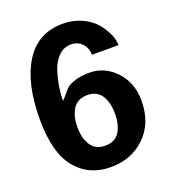

<svg xmlns="http://www.w3.org/2000/svg" viewBox="-137 -837 846 952"><g transform="rotate(-20 286.5 -361.0)"><path d="M540 -244.1Q540 -127 467.8 -56.6Q395.5 13.7 286.1 13.7Q170.9 13.7 102.5 -69.3Q34.2 -152.3 34.2 -329.1Q34.2 -517.6 102.1 -627Q169.9 -736.3 302.7 -736.3Q357.4 -736.3 402.8 -715.3Q448.2 -694.3 474.1 -663.1Q500 -631.8 513.7 -600.1Q527.3 -568.4 527.3 -542H386.7Q386.7 -578.1 363.8 -602.1Q340.8 -626 305.7 -626Q267.6 -626 239.7 -598.1Q211.9 -570.3 198.7 -528.3Q185.5 -486.3 179.7 -447.8Q173.8 -409.2 173.8 -376Q181.6 -382.8 197.8 -402.8Q213.9 -422.9 226.1 -433.1Q238.3 -443.4 269 -453.1Q299.8 -462.9 344.7 -462.9Q423.8 -462.9 481.9 -401.4Q540 -339.8 540 -244.1ZM196.3 -228.5Q196.3 -169.9 220.7 -132.8Q245.1 -95.7 295.9 -95.7Q346.7 -95.7 370.6 -132.3Q394.5 -168.9 394.5 -228.5Q394.5 -288.1 370.6 -325.2Q346.7 -362.3 295.9 -362.3Q245.1 -362.3 220.7 -325.2Q196.3 -288.1 196.3 -228.5Z"/></g></svg>

Font: FreeUniversal
Style: Bold
Weight: 700
Version: Version 1.001